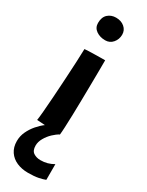

<svg xmlns="http://www.w3.org/2000/svg" viewBox="-246 -723 781 1023"><g transform="rotate(30 145.0 -211.5)"><path d="M243.5 151V247.5Q229 253.5 203.5 258.8Q178 264 139 264Q101.5 264 70.8 250.8Q40 237.5 22 211Q4 184.5 4 146.5Q4 116 17 88.2Q30 60.5 50 37.2Q70 14 91.8 -2Q113.5 -18 130.5 -24.5L185.5 2Q168 11 148.5 29.5Q129 48 115.8 71.2Q102.5 94.5 102.5 117.5Q102.5 148.5 120.5 160.5Q138.5 172.5 163.5 172.5Q186.5 172.5 205.2 167.2Q224 162 243.5 151ZM185.5 2.5Q174 2.5 148.2 1.5Q122.5 0.5 93.5 -1.2Q64.5 -3 41.5 -4.5Q44 -17.5 47.5 -57.5Q51 -97.5 54.8 -152.5Q58.5 -207.5 62 -266.2Q65.5 -325 68 -375.8Q70.5 -426.5 71 -457.5Q79 -458.5 96.2 -459.2Q113.5 -460 133.8 -460.2Q154 -460.5 171.2 -460.8Q188.5 -461 196.5 -461Q196.5 -436.5 196.2 -397.2Q196 -358 195.2 -311Q194.5 -264 193.8 -215.5Q193 -167 191.8 -123Q190.5 -79 189 -46Q187.5 -13 185.5 2.5ZM134 -687Q166 -687 186.5 -669.2Q207 -651.5 207 -624.5Q207 -595.5 189 -574.2Q171 -553 142.5 -553Q110.5 -553 87.2 -569.2Q64 -585.5 64 -614.5Q64 -650.5 84.2 -668.8Q104.5 -687 134 -687Z"/></g></svg>

Font: Grandstander Thin SemiBold
Style: Regular
Weight: 600
Version: Version 1.200